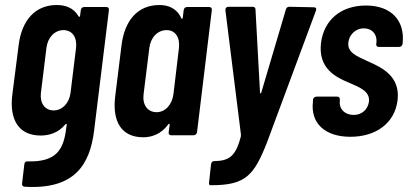

<svg xmlns="http://www.w3.org/2000/svg" viewBox="-20 -539 1625 765"><path d="M302 -499 299 -476C299 -472 295 -470 293 -474C273 -509 239 -519 206 -519C120 -519 66 -458 54 -357L29 -161C17 -63 54 1 142 1C173 1 211 -8 240 -43C243 -47 246 -46 246 -42L244 -30C234 56 206 107 91 104C83 103 78 107 77 115L68 192C67 199 70 204 78 205C276 217 338 119 355 -19L414 -499C415 -506 411 -511 404 -511H315C308 -511 303 -506 302 -499ZM194 -99C159 -99 138 -128 143 -169L165 -348C170 -390 198 -419 233 -419C268 -419 288 -390 283 -348L261 -169C256 -128 228 -99 194 -99Z M712 -499 708 -468C707 -463 704 -462 702 -467C684 -507 649 -519 615 -519C529 -519 476 -458 464 -357L439 -155C427 -57 462 8 551 8C583 8 622 -4 650 -43C653 -47 656 -47 656 -42L652 -12C651 -5 655 0 662 0H751C758 0 764 -5 765 -12L824 -499C825 -506 821 -511 814 -511H725C718 -511 713 -506 712 -499ZM604 -92C568 -92 547 -121 552 -163L575 -348C580 -390 608 -419 644 -419C678 -419 698 -390 693 -348L671 -163C665 -121 638 -92 604 -92Z M817 199H822C959 199 992 160 1044 28L1239 -497C1242 -506 1238 -510 1230 -510L1133 -512C1126 -512 1121 -509 1119 -501L1021 -170C1020 -166 1016 -166 1016 -170L998 -501C998 -509 993 -512 987 -512H891C883 -512 878 -508 878 -499L940 -3C939 -1 940 1 940 3C919 86 892 102 832 103C826 103 822 108 821 115L813 187C812 194 814 199 817 199Z M1376 6C1480 6 1553 -50 1564 -139C1576 -237 1499 -271 1445 -295C1404 -314 1363 -329 1368 -370C1371 -398 1394 -426 1430 -426C1463 -426 1483 -402 1480 -370L1479 -364C1478 -357 1482 -352 1489 -352H1570C1577 -352 1583 -357 1584 -364C1595 -457 1539 -517 1438 -517C1341 -517 1271 -462 1259 -368C1247 -267 1317 -232 1367 -211C1410 -192 1455 -177 1450 -134C1446 -104 1423 -81 1389 -81C1354 -81 1330 -105 1334 -137V-142C1335 -149 1331 -154 1324 -154H1241C1234 -154 1228 -149 1227 -142V-135C1216 -49 1274 6 1376 6Z"/></svg>

Font: Barlow Condensed SemiBold
Style: Italic
Weight: 600
Width: 3
Italic angle: -7°
Designer: Jeremy Tribby
Foundry: Tribby Type
Version: Version 1.422;hotconv 1.0.109;makeotfexe 2.5.65596